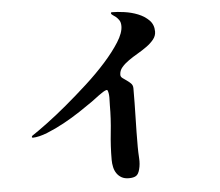

<svg xmlns="http://www.w3.org/2000/svg" viewBox="-57 -860 1113 970"><g transform="rotate(-5 500.0 -374.5)"><path d="M484 -407Q476 -405 465.5 -398.5Q455 -392 443.5 -383.5Q432 -375 421.5 -367Q411 -359 404 -354Q377 -335 337 -308.5Q297 -282 253 -258Q209 -234 166.5 -217Q124 -200 91 -199L87 -203L90 -209Q119 -228 167 -263.5Q215 -299 270 -345Q325 -391 381.5 -442.5Q438 -494 483.5 -545Q529 -596 558 -642Q587 -688 587 -722Q587 -741 579.5 -752Q572 -763 563.5 -770Q555 -777 547.5 -781.5Q540 -786 540 -792Q540 -796 545 -796Q572 -796 608 -791Q644 -786 676.5 -773Q709 -760 731.5 -737.5Q754 -715 754 -680Q754 -658 739.5 -640Q725 -622 703.5 -606.5Q682 -591 657 -576.5Q632 -562 610.5 -547Q589 -532 574.5 -515Q560 -498 560 -477Q560 -467 569.5 -460Q579 -453 590 -445.5Q601 -438 610.5 -428.5Q620 -419 620 -404Q620 -329 618 -255.5Q616 -182 616 -107Q616 -80 618 -49.5Q620 -19 613 7Q607 31 594.5 39Q582 47 558 47Q536 47 521 38.5Q506 30 496.5 16Q487 2 483 -16Q479 -34 479 -53Q479 -122 486.5 -191Q494 -260 494 -329Q494 -337 494.5 -347Q495 -357 495 -367.5Q495 -378 493.5 -388Q492 -398 489 -405Z"/></g></svg>

Font: SoukouMincho
Style: Regular
Weight: 400
Designer: Dr. Ken Lunde (project architect, glyph set definition & overall production); Masataka HATTORI  (production & ideograph 
Foundry: Adobe Systems Incorporated
Version: Version 1.00